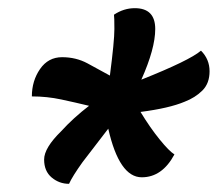

<svg xmlns="http://www.w3.org/2000/svg" viewBox="-20 -721 533 470"><path d="M327 -287Q272 -287 245 -406L182 -324Q157 -289 149 -271Q125 -271 106.5 -286.5Q88 -302 88 -330.5Q88 -359 130 -400Q159 -432 198 -462Q165 -470 130 -477.5Q95 -485 58 -485Q58 -523 78 -552Q98 -581 132 -581Q166 -581 194 -566L249 -536Q260 -620 260 -650Q260 -680 259 -685Q283 -701 310 -701Q360 -701 360 -650Q360 -602 326 -526Q444 -573 472 -597Q493 -576 493 -546.5Q493 -517 475.5 -499.5Q458 -482 432 -472Q394 -456 324 -447Q347 -409 370.5 -380Q394 -351 407 -343Q377 -287 327 -287Z"/></svg>

Font: Sansita One
Style: Regular
Weight: 400
Designer: Pablo Cosgaya
Foundry: Omnibus-Type
Version: Version 1.001